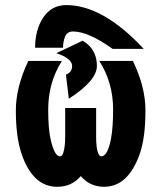

<svg xmlns="http://www.w3.org/2000/svg" viewBox="-20 -715 626 745"><path d="M116.2 -529.8Q116.2 -599.1 147.5 -646.5Q179.7 -695.3 237.3 -695.3Q379.4 -695.3 537.6 -525.4H417Q322.3 -592.8 263.7 -592.8Q240.7 -592.8 232.7 -573.2Q224.6 -553.7 224.6 -529.8ZM300.8 -557.1Q356 -524.4 356 -459.5Q356 -401.9 247.1 -332L235.8 -425.3Q259.8 -434.1 259.8 -459Q259.8 -487.8 198.7 -508.8ZM89.8 -478.5H220.2Q167 -395 167 -289.6Q167 -216.3 176.3 -174.8Q191.4 -108.4 212.9 -108.4Q221.7 -108.4 226.1 -124Q232.9 -146.5 232.9 -185.1V-295.9H353V-185.1Q353 -144.5 359.4 -124.5Q364.7 -108.4 373 -108.4Q397.5 -108.4 410.6 -176.3Q418.9 -219.7 418.9 -289.6Q418.9 -395 365.2 -478.5H495.6Q544.4 -377.9 544.4 -286.6Q544.4 -180.7 522 -117.2Q477.1 9.8 383.8 9.8Q329.1 9.8 293.5 -31.7Q258.3 9.8 202.1 9.8Q107.4 9.8 64 -117.2Q41.5 -182.6 41.5 -286.6Q41.5 -377 89.8 -478.5Z"/></svg>

Font: Consola Mono
Style: Bold
Weight: 700
Monospace: yes
Designer: Wojciech Kalinowski "wmk69" (wmk69@o2.pl)
Foundry: Wojciech Kalinowski "wmk69" (wmk69@o2.pl)
Version: Version 2.1.0